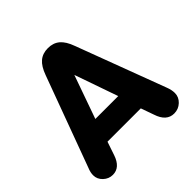

<svg xmlns="http://www.w3.org/2000/svg" viewBox="-167 -734 872 872"><g transform="rotate(-45 268.5 -298.0)"><path d="M373 -114 395 -52Q415 10 464 10Q492 10 512 -9Q532 -28 532 -54Q532 -74 523 -97L362 -526Q347 -568 324.5 -587Q302 -606 268 -606Q234 -606 211.5 -587Q189 -568 174 -526L14 -92Q9 -80 7 -70.5Q5 -61 5 -52Q5 -27 24.5 -8.5Q44 10 70 10Q117 10 137 -49L159 -114ZM340 -226H193L267 -435Z"/></g></svg>

Font: Beiruti ExtraBold
Style: Regular
Weight: 800
Designer: Arlette Boutros
Foundry: Boutros
Version: Version 1.41